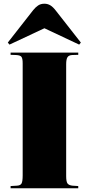

<svg xmlns="http://www.w3.org/2000/svg" viewBox="-20 -1013 478 1033"><path d="M37 0V-12L71 -14Q90 -15 96 -26Q102 -37 102 -70V-673Q102 -698 95.5 -707Q89 -716 66 -717L37 -718V-730H401V-718L368 -717Q350 -716 343 -705Q336 -694 336 -667V-66Q336 -35 343.5 -25.5Q351 -16 370 -14L401 -12V0ZM31 -773 22 -784 159 -959Q171 -974 185 -983.5Q199 -993 219 -993Q236 -993 250.5 -984.5Q265 -976 281 -955L415 -784L406 -773L219 -861Z"/></svg>

Font: Literata 72pt Black
Style: Regular
Weight: 900
Designer: Latin by Veronika Burian and Jose Scaglione. Greek by Irene Vlachou. Cyrillic by Vera Evstafieva.
Foundry: TypeTogether
Version: Version 3.002